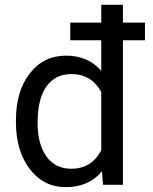

<svg xmlns="http://www.w3.org/2000/svg" viewBox="-20 -770 637 800"><path d="M584 -602.1H492.2V0H409.2L404.8 -56.6Q350.6 9.8 253.9 9.8Q162.1 9.8 104.2 -65.4Q46.4 -140.6 46.4 -261.7V-268.6Q46.4 -390.1 104 -464.1Q161.6 -538.1 254.9 -538.1Q347.7 -538.1 401.9 -474.6V-602.1H272.9V-675.8H401.9V-750H492.2V-675.8H584ZM136.7 -258.3Q136.7 -168.5 173.8 -117.7Q210.9 -66.9 276.4 -66.9Q362.3 -66.9 401.9 -144V-386.7Q361.3 -461.4 277.3 -461.4Q210.9 -461.4 173.8 -410.2Q136.7 -358.9 136.7 -258.3Z"/></svg>

Font: Roboto-ThirdPerson-AD3FC
Style: ThirdPerson-AD3FC
Weight: 400
Designer: Google
Version: Version 2.137; 2017